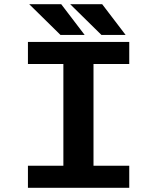

<svg xmlns="http://www.w3.org/2000/svg" viewBox="-20 -901 750 921"><path d="M600 -594H428.5V-106H600V0H114V-106H284V-594H114V-700H600ZM582.5 -733.5H466.5L316.5 -881H470ZM386 -733.5H270L120 -881H273.5Z"/></svg>

Font: League Mono SemiBold
Style: Regular
Weight: 600
Width: 6
Designer: Tyler Finck
Foundry: The League of Moveable Type / Tyler Finck
Version: Version 2.300;RELEASE